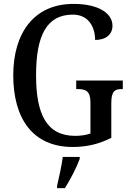

<svg xmlns="http://www.w3.org/2000/svg" viewBox="-20 -744 673 985"><path d="M353 10C428 10 490 -6 551 -37V-215C551 -277 570 -287 604 -287H610V-331H371V-287H380C419 -287 444 -277 444 -219V-59C421 -51 393 -47 366 -47C219 -47 165 -158 165 -358C165 -563 220 -669 354 -669C435 -669 468 -604 468 -539C524 -539 557 -568 557 -612C557 -675 487 -724 357 -724C154 -724 48 -574 48 -358C48 -137 147 10 353 10ZM273 208V221H313C340 179 374 113 389 71V61H302C296 109 283 164 273 208Z"/></svg>

Font: Noto Serif Bengali Condensed Medium
Style: Regular
Weight: 500
Width: 3
Designer: Juan Bruce, Universal Thirst, Indian Type Foundry and the Monotype Design Team.
Foundry: Monotype Imaging Inc.
Version: Version 2.003